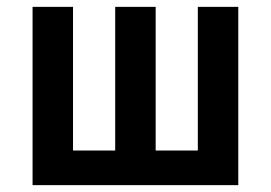

<svg xmlns="http://www.w3.org/2000/svg" viewBox="-20 -540 790 560"><path d="M75 0V-520H193V-101H316V-520H434V-101H557V-520H675V0Z"/></svg>

Font: Iosevka Book
Style: Bold
Weight: 700
Designer: Belleve Invis
Foundry: Belleve Invis
Version: Version 28.0.7; ttfautohint (v1.8.3)